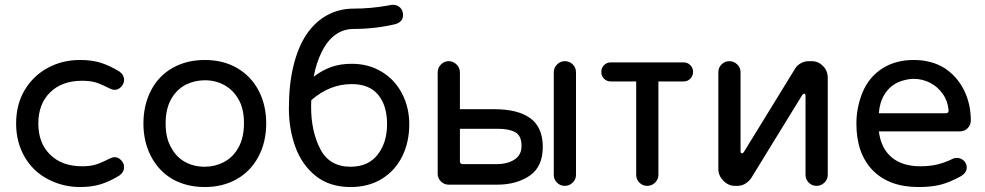

<svg xmlns="http://www.w3.org/2000/svg" viewBox="-20 -754 4028 785"><path d="M177.7 -20.5Q115.2 -52.7 80.6 -112.8Q45.9 -172.9 45.9 -249Q45.9 -328.1 82 -387.7Q117.2 -445.3 176.3 -477.1Q235.4 -508.8 307.6 -508.8Q354.5 -508.8 391.1 -497.6Q427.7 -486.3 467.8 -461.9Q487.3 -448.2 487.3 -426.8Q487.3 -412.1 475.6 -399.4Q463.9 -386.7 449.2 -386.7Q439.5 -386.7 427.7 -392.6Q391.6 -411.1 369.6 -417.5Q347.7 -423.8 315.4 -423.8Q233.4 -423.8 185.1 -376.5Q136.7 -329.1 136.7 -249Q136.7 -168.9 185.1 -121.6Q233.4 -74.2 315.4 -74.2Q347.7 -74.2 369.6 -80.6Q391.6 -86.9 427.7 -105.5Q439.5 -111.3 449.2 -111.3Q463.9 -111.3 475.6 -98.6Q487.3 -85.9 487.3 -71.3Q487.3 -49.8 467.8 -36.1Q427.7 -11.7 391.1 -0.5Q354.5 10.7 307.6 10.7Q238.3 10.7 177.7 -20.5Z M685.5 -21.5Q628.9 -54.7 597.7 -114.3Q566.4 -173.8 566.4 -249Q566.4 -324.2 597.7 -384.8Q628.9 -444.3 686 -476.6Q743.2 -508.8 817.4 -508.8Q891.6 -508.8 948.2 -476.6Q1005.9 -443.4 1037.1 -384.3Q1068.4 -325.2 1068.4 -249Q1068.4 -173.8 1037.1 -114.3Q1004.9 -53.7 947.8 -21.5Q890.6 10.7 817.4 10.7Q743.2 10.7 685.5 -21.5ZM680.7 -149.4Q701.2 -111.3 736.8 -91.8Q772.5 -72.3 817.4 -72.3Q858.4 -72.3 894.5 -90.8Q933.6 -111.3 955.6 -151.9Q977.5 -192.4 977.5 -250Q977.5 -311.5 954.1 -349.6Q932.6 -386.7 897 -406.2Q861.3 -425.8 817.4 -425.8Q777.3 -425.8 740.2 -408.2Q701.2 -387.7 679.2 -347.7Q657.2 -307.6 657.2 -250Q657.2 -187.5 680.7 -149.4Z M1161.1 -310.5Q1161.1 -409.2 1180.2 -486.3Q1199.2 -563.5 1234.4 -615.2Q1269.5 -666 1318.4 -692.4Q1367.2 -718.8 1426.8 -718.8Q1496.1 -718.8 1566.4 -731.4L1577.1 -733.4Q1580.1 -734.4 1585.9 -734.4Q1604.5 -734.4 1616.2 -722.7Q1627.9 -710.9 1627.9 -692.4Q1627.9 -665 1596.7 -655.3Q1513.7 -635.7 1426.8 -635.7Q1342.8 -635.7 1295.9 -543Q1272.5 -496.1 1262.7 -440.4Q1296.9 -466.8 1334 -480Q1371.1 -493.2 1418 -493.2Q1487.3 -493.2 1541 -460.4Q1594.7 -427.7 1624 -371.1Q1653.3 -314.5 1653.3 -246.1Q1653.3 -172.9 1624.5 -114.7Q1595.7 -56.6 1541.5 -22.9Q1487.3 10.7 1413.1 10.7Q1328.1 10.7 1271.5 -34.2Q1214.8 -79.1 1188 -152.3Q1161.1 -225.6 1161.1 -310.5ZM1413.1 -72.3Q1485.4 -72.3 1523.9 -121.6Q1562.5 -170.9 1562.5 -246.1Q1562.5 -322.3 1526.4 -366.2Q1490.2 -410.2 1418 -410.2Q1328.1 -410.2 1252.9 -344.7Q1252 -335.9 1252 -316.4Q1252 -216.8 1289.6 -144.5Q1327.1 -72.3 1413.1 -72.3Z M1769.5 -43.9V-458Q1769.5 -476.6 1782.7 -490.2Q1795.9 -503.9 1814.5 -503.9Q1833 -503.9 1846.7 -490.2Q1860.4 -476.6 1860.4 -458V-307.6H2000Q2097.7 -307.6 2148.4 -270.5Q2199.2 -233.4 2199.2 -153.3Q2199.2 -72.3 2145.5 -35.6Q2091.8 1 2012.7 1H1814.5Q1795.9 1 1782.7 -12.2Q1769.5 -25.4 1769.5 -43.9ZM1872.1 -83H2010.7Q2054.7 -83 2083.5 -101.6Q2112.3 -120.1 2112.3 -157.2Q2112.3 -199.2 2086.9 -213.4Q2061.5 -227.5 2015.6 -227.5H1860.4V-94.7Q1860.4 -83 1872.1 -83ZM2244.1 -458Q2244.1 -476.6 2257.3 -490.2Q2270.5 -503.9 2289.1 -503.9Q2308.6 -503.9 2321.8 -490.7Q2335 -477.5 2335 -458V-39.1Q2335 -20.5 2321.3 -7.3Q2307.6 5.9 2289.1 5.9Q2270.5 5.9 2257.3 -7.3Q2244.1 -20.5 2244.1 -39.1Z M2581.1 -39.1V-420.9H2477.5Q2460.9 -420.9 2449.7 -432.1Q2438.5 -443.4 2438.5 -460Q2438.5 -476.6 2449.7 -487.8Q2460.9 -499 2477.5 -499H2774.4Q2791 -499 2802.2 -487.8Q2813.5 -476.6 2813.5 -460Q2813.5 -443.4 2802.2 -432.1Q2791 -420.9 2774.4 -420.9H2671.9V-39.1Q2671.9 -20.5 2658.2 -7.3Q2644.5 5.9 2626 5.9Q2607.4 5.9 2594.2 -7.3Q2581.1 -20.5 2581.1 -39.1Z M2917 -62.5V-459Q2917 -477.5 2930.2 -490.7Q2943.4 -503.9 2961.9 -503.9Q2980.5 -503.9 2994.1 -490.7Q3007.8 -477.5 3007.8 -459V-136.7Q3007.8 -127 3013.7 -127Q3017.6 -127 3021.5 -132.8L3233.4 -477.5Q3242.2 -489.3 3256.3 -496.6Q3270.5 -503.9 3286.1 -503.9H3298.8Q3325.2 -503.9 3344.7 -484.4Q3364.3 -464.8 3364.3 -435.5V-39.1Q3364.3 -20.5 3350.6 -7.3Q3336.9 5.9 3318.4 5.9Q3299.8 5.9 3286.6 -7.3Q3273.4 -20.5 3273.4 -39.1V-361.3Q3273.4 -371.1 3267.6 -371.1Q3264.6 -371.1 3259.8 -365.2L3049.8 -23.4Q3026.4 5.9 2995.1 5.9H2984.4Q2958 5.9 2937.5 -15.1Q2917 -36.1 2917 -62.5Z M3481.4 -249Q3481.4 -314.5 3506.8 -377Q3533.2 -439.5 3587.4 -474.1Q3641.6 -508.8 3715.8 -508.8Q3788.1 -508.8 3841.8 -475.6Q3892.6 -442.4 3920.9 -386.2Q3949.2 -330.1 3949.2 -261.7Q3949.2 -243.2 3936.5 -230Q3923.8 -216.8 3903.3 -216.8H3573.2Q3582 -147.5 3625.5 -110.8Q3668.9 -74.2 3743.2 -74.2Q3781.2 -74.2 3812 -81.5Q3842.8 -88.9 3875 -104.5Q3881.8 -108.4 3892.6 -108.4Q3908.2 -108.4 3920.4 -97.2Q3932.6 -85.9 3932.6 -69.3Q3932.6 -46.9 3906.2 -32.2Q3863.3 -8.8 3826.2 1Q3789.1 10.7 3735.4 10.7Q3615.2 10.7 3548.3 -57.6Q3481.4 -126 3481.4 -249ZM3846.7 -291Q3859.4 -291 3858.4 -303.7Q3854.5 -342.8 3835 -369.1Q3814.5 -399.4 3782.7 -415.5Q3751 -431.6 3715.8 -431.6Q3684.6 -431.6 3650.4 -417Q3616.2 -400.4 3596.2 -367.7Q3576.2 -335 3573.2 -291Z"/></svg>

Font: jf-openhuninn-2.0
Style: Regular
Weight: 400
Designer: [Kosugi Maru]
Designed by MOTOYA      

[Varela Round]
Joe Prince (Latin component); Avraham Cornfeld (Hebrew component)
Foundry: justfont CO.,LTD.
Version: 2.0